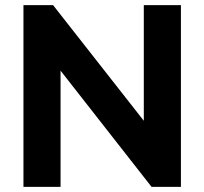

<svg xmlns="http://www.w3.org/2000/svg" viewBox="-20 -725 793 745"><path d="M71 0V-705H186L565 -222H538V-705H682V0H568L189 -484H215V0Z"/></svg>

Font: Nunito Sans 12pt ExtraLight 12pt ExtraBold
Style: Regular
Weight: 800
Version: Version 3.101;gftools[0.9.27]